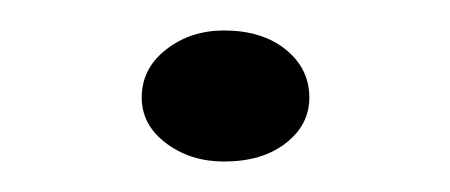

<svg xmlns="http://www.w3.org/2000/svg" viewBox="-20 -394 295 126"><path d="M127 -288Q105 -288 89 -300Q73 -312 73 -330Q73 -349 89 -361.5Q105 -374 127 -374Q152 -374 167.5 -361.5Q183 -349 183 -330Q183 -312 167.5 -300Q152 -288 127 -288Z"/></svg>

Font: BioRhyme ExtraBold ExtraLight
Style: Regular
Weight: 250
Version: Version 1.600;gftools[0.9.33]